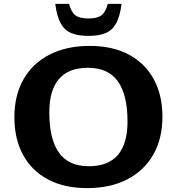

<svg xmlns="http://www.w3.org/2000/svg" viewBox="-20 -955 909 987"><path d="M441 -719Q559 -719 642.5 -674.2Q726 -629.5 770.5 -547.8Q815 -466 815 -354.5Q815 -242.5 768 -160.2Q721 -78 634.2 -33Q547.5 12 427.5 12Q310 12 226.2 -32.8Q142.5 -77.5 98.2 -159.5Q54 -241.5 54 -352.5Q54 -465 100.8 -547.2Q147.5 -629.5 234.5 -674.2Q321.5 -719 441 -719ZM436.5 -100.5Q635.5 -100.5 635.5 -330.5Q635.5 -467 586 -536.8Q536.5 -606.5 432 -606.5Q233.5 -606.5 233.5 -376.5Q233.5 -240 283 -170.2Q332.5 -100.5 436.5 -100.5ZM434.5 -860Q479.5 -860 501.2 -876.2Q523 -892.5 534 -935H605Q596.5 -870.5 576.8 -834.8Q557 -799 522.2 -784.8Q487.5 -770.5 434.5 -770.5Q381.5 -770.5 346.8 -784.8Q312 -799 292.2 -834.8Q272.5 -870.5 264 -935H335Q346 -892.5 367.8 -876.2Q389.5 -860 434.5 -860Z"/></svg>

Font: Newsreader Caption SemiBold
Style: Regular
Weight: 600
Designer: Hugues Gentile
Foundry: Production Type
Version: Version 1.001